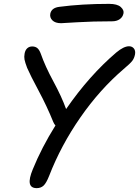

<svg xmlns="http://www.w3.org/2000/svg" viewBox="-20 -950 713 984"><path d="M293 -831.1Q263.2 -831.1 248.5 -845.7Q233.9 -860.4 237.8 -879.9Q244.1 -910.2 284.2 -915Q399.4 -930.2 539.1 -930.2Q581.1 -930.2 598.9 -914.1Q616.7 -897.9 612.8 -880.9Q608.9 -862.3 593.5 -851.6Q578.1 -840.8 554.2 -840.8Q456.1 -840.8 375.5 -835.9Q294.9 -831.1 293 -831.1ZM168 14.2Q107.9 14.2 147.9 -82Q192.9 -192.9 264.2 -307.1Q257.8 -313.5 252.9 -325.2Q219.7 -407.2 177.2 -486.3Q134.8 -565.4 119.1 -602.1Q108.4 -630.4 105.7 -644.5Q103 -658.7 106 -674.8Q108.9 -692.4 119.1 -702.1Q129.4 -711.9 145 -711.9Q161.1 -711.9 171.4 -703.4Q181.6 -694.8 189 -674.8Q211.4 -610.4 253.7 -532.5Q295.9 -454.6 318.8 -391.1Q437.5 -563 576.2 -681.2Q614.3 -712.9 641.1 -712.9Q657.2 -712.9 666.3 -701.4Q675.3 -689.9 671.9 -670.9Q668 -651.4 657.7 -637.9Q647.5 -624.5 613.8 -596.2Q491.7 -491.7 392.1 -348.4Q292.5 -205.1 231.9 -48.8Q217.3 -11.7 203.4 1.2Q189.5 14.2 168 14.2Z"/></svg>

Font: Shantell Sans Normal
Style: Italic
Weight: 400
Italic angle: -11.31°
Designer: Stephen Nixon, Anya Danilova, Shantell Martin
Foundry: Arrow Type
Version: Version 1.006;[559af2be0]